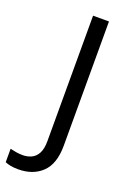

<svg xmlns="http://www.w3.org/2000/svg" viewBox="-248 -772 690 1021"><g transform="rotate(20 97.5 -262.0)"><path d="M-4 190Q-28 190 -46 186.5Q-64 183 -78 177V101Q-62 105 -44 108Q-26 111 -6 111Q19 111 41.5 101Q64 91 78 66Q92 41 92 -4V-714H182V-11Q182 92 131 141Q80 190 -4 190Z"/></g></svg>

Font: Noto Sans Tifinagh Ahaggar
Style: Regular
Weight: 400
Designer: JamraPatel
Foundry: JamraPatel LLC
Version: Version 2.006; ttfautohint (v1.8.4.7-5d5b)